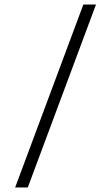

<svg xmlns="http://www.w3.org/2000/svg" viewBox="-20 -707 491 850"><path d="M349 -687H405L103 123H47Z"/></svg>

Font: Noto Sans Syriac Eastern Light
Style: Regular
Weight: 300
Designer: Patrick Giasson and the Monotype Design Team
Foundry: Monotype Imaging Inc.
Version: Version 3.001